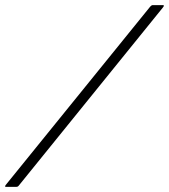

<svg xmlns="http://www.w3.org/2000/svg" viewBox="-24 -728 659 748"><path d="M50 -6Q48 -3 45.5 -1.5Q43 0 39 0H-2Q-4 0 -4 -2Q-4 -4 -2 -7L561 -702Q564 -705 566 -706.5Q568 -708 571 -708H611Q614 -708 614.5 -706Q615 -704 610 -698Z"/></svg>

Font: Glory Light
Style: Italic
Weight: 300
Italic angle: -12°
Version: Version 1.011